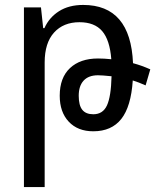

<svg xmlns="http://www.w3.org/2000/svg" viewBox="-20 -522 629 778"><path d="M570 -176Q541 -189 518 -196Q511 -90 471.5 -40Q432 10 358 10Q295 10 258.5 -29Q222 -68 222 -134Q222 -207 263.5 -246Q305 -285 377 -285Q402 -285 431 -282Q425 -360 394 -396Q363 -432 302 -432Q237 -432 199 -390Q161 -348 161 -269V236H77V-492H146L155 -408H160Q179 -451 219 -476.5Q259 -502 317 -502Q509 -502 519 -266Q553 -257 589 -241ZM432 -213Q394 -217 377 -217Q339 -217 319 -195.5Q299 -174 299 -134Q299 -95 313.5 -77Q328 -59 358 -59Q397 -59 413.5 -95Q430 -131 432 -213Z"/></svg>

Font: Noto Sans Armenian Narrow
Style: Regular
Weight: 400
Width: 4
Designer: Monotype Design team
Foundry: Monotype Imaging Inc.
Version: Version 1.000